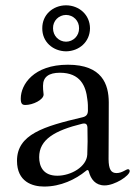

<svg xmlns="http://www.w3.org/2000/svg" viewBox="-20 -689 508 723"><path d="M146.3 13.5C208.5 13.5 264.2 -13.1 303.6 -45.5C305.8 -47.6 307.9 -48.7 309.7 -48.7C312.1 -48.7 313.2 -46.9 314.3 -43.7C321.7 -14.2 339.5 9.2 373.9 9.2C412.3 9.2 468.4 -27.3 468.4 -44.7C468.4 -48.3 466.6 -51.8 462 -51.8C454.9 -51.8 439.6 -37.3 419 -37.3C398.4 -37.3 389.2 -50.8 388.8 -89.8C388.8 -176.1 389.9 -220.2 389.6 -304C389.2 -371.1 365.1 -445.3 235.8 -445.3C106.2 -445.3 58.6 -370.4 58.2 -318.5C57.9 -297.6 64.3 -293.7 75.6 -293.7C104 -293.7 144.2 -313.2 144.2 -333.1C142.4 -347.3 141.7 -359.4 142 -366.1C142 -399.5 164.1 -415.1 205.6 -415.1C282.7 -415.1 303.6 -364.7 308.9 -314.6C311.1 -301.8 311.4 -285.2 311.1 -271.7C310.7 -257.8 304.7 -250.7 291.2 -247.5C144.2 -213.1 44 -182.9 44 -83.5C44 -4.3 101.9 13.5 146.3 13.5ZM127.5 -97.3C127.5 -163.4 185.4 -197.4 289.4 -223C302.9 -226.2 308.9 -221.6 309.3 -207.7C310.4 -172.6 310 -138.5 308.6 -106.5C306.1 -61.1 247.5 -27.3 195.7 -27.3C142 -27.3 127.5 -63.2 127.5 -97.3ZM139.2 -582.4C138.8 -531.2 179.3 -496.4 228.7 -495.7C278.1 -496.4 318.5 -531.2 318.9 -582.4C318.5 -633.5 278.1 -668.7 228.7 -669C179.3 -668.7 138.8 -633.5 139.2 -582.4ZM179.7 -582.4C179 -610.8 201.3 -632.5 228.7 -632.8C256 -632.5 278.4 -610.8 277.7 -582.4C278.1 -554 256 -532.3 228.7 -532C201.3 -532.3 179.7 -554 179.7 -582.4Z"/></svg>

Font: Margiela Serif Text
Style: Regular
Weight: 400
Designer: Andreas Faust, Stefan Endress
Version: Version 1.002;FEAKit 1.0